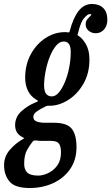

<svg xmlns="http://www.w3.org/2000/svg" viewBox="-96 -693 559 965"><path d="M-75.5 137Q-75.5 94 -47.5 61.2Q-19.5 28.5 16 8Q27 1.5 26 1Q25 0.5 16.5 -4Q-3.5 -14.5 -11.8 -29.5Q-20 -44.5 -20 -64Q-20 -105 11.2 -133.5Q42.5 -162 82 -178Q96 -183.5 95.2 -185.5Q94.5 -187.5 85 -193Q58 -209 44.2 -237.5Q30.5 -266 30.5 -302.5Q30.5 -368.5 58.8 -420.2Q87 -472 132.8 -501.8Q178.5 -531.5 230.5 -531.5Q236 -531.5 238.2 -531.2Q240.5 -531 242.5 -530.5Q248 -530 250.2 -530.2Q252.5 -530.5 254.5 -537Q272 -603.5 299.2 -638.2Q326.5 -673 366 -673Q402.5 -673 423 -652.5Q443.5 -632 443.5 -594Q443.5 -563.5 427 -544.8Q410.5 -526 385.5 -526Q364 -526 349.2 -538.8Q334.5 -551.5 334.5 -571Q334.5 -587 344.8 -598.5Q355 -610 361.2 -616Q367.5 -622 354.5 -622Q344.5 -622 327 -602.5Q309.5 -583 296.5 -527.5Q295 -522 294 -519Q293 -516 296.5 -514Q317 -502.5 335.2 -471.8Q353.5 -441 353.5 -394.5Q353.5 -324 323.2 -271.8Q293 -219.5 246.8 -190.5Q200.5 -161.5 153.5 -161.5Q150 -161.5 145 -161.5Q142.5 -161.5 139.8 -160.8Q137 -160 130 -156.5Q109 -147 90.2 -133.8Q71.5 -120.5 71.5 -106.5Q71.5 -87.5 89.5 -81.8Q107.5 -76 128 -76Q131.5 -76 141.8 -76Q152 -76 162 -76Q172 -76 175 -76Q240.5 -76 264.5 -46Q288.5 -16 288.5 46.5Q288.5 110.5 256.5 156.8Q224.5 203 171 227.5Q117.5 252 53.5 252Q-21 252 -48.2 219.2Q-75.5 186.5 -75.5 137ZM125.5 -264Q125.5 -208.5 164.5 -208.5Q183.5 -208.5 200.5 -229Q217.5 -249.5 231 -282.8Q244.5 -316 252 -355Q259.5 -394 259.5 -431.5Q260 -484.5 224 -484.5Q204 -484.5 186.2 -463.8Q168.5 -443 155 -409.8Q141.5 -376.5 133.8 -338Q126 -299.5 125.5 -264ZM69 17.5Q53.5 36 39.5 61.5Q25.5 87 25.5 130.5Q25.5 160 41.5 174.8Q57.5 189.5 95.5 189.5Q119.5 189.5 146.2 177Q173 164.5 191.8 138.8Q210.5 113 210.5 73Q210.5 41.5 199.8 28.2Q189 15 159.5 15H115Q108 15 103.2 14.8Q98.5 14.5 84 13Q74 12 69 17.5Z"/></svg>

Font: Besley* Condensed Medium
Style: Italic
Weight: 500
Width: 3
Italic angle: -13°
Designer: Owen Earl
Foundry: indestructible type*
Version: Version 3.000; ttfautohint (v1.8.3)